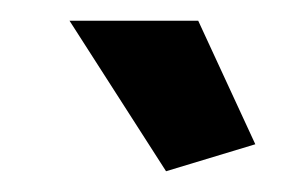

<svg xmlns="http://www.w3.org/2000/svg" viewBox="-20 -750 295 185"><path d="M140 -585 47 -730H171L226 -611Z"/></svg>

Font: Raleway
Style: Bold
Weight: 700
Designer: Matt McInerney, Pablo Impallari, Rodrigo Fuenzalida
Foundry: Matt McInerney, Pablo Impallari, Rodrigo Fuenzalida
Version: Version 3.000